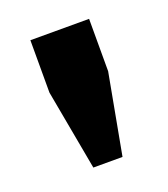

<svg xmlns="http://www.w3.org/2000/svg" viewBox="-70 -782 351 402"><g transform="rotate(-20 105.5 -581.0)"><path d="M73 -433.4 40.3 -612.3V-729H171.1V-612.3L138 -433.4Z"/></g></svg>

Font: Mona Sans ExtraLight
Style: Regular
Weight: 200
Designer: Deni Anggara
Foundry: GitHub
Version: Version 2.000